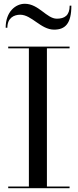

<svg xmlns="http://www.w3.org/2000/svg" viewBox="-20 -997 412 1017"><path d="M87 -919C148 -919 196 -840 266.5 -840C325.5 -840 358 -872 358 -967H349C349 -915 322 -898 281 -898C227 -898 185 -977 111.5 -977C62.5 -977 10 -935 10 -850H19C19 -902 54 -919 87 -919ZM23.5 -9V0H348.5V-9H228.5V-741H348.5V-750H23.5V-741H133V-9Z"/></svg>

Font: Bodoni* 24
Style: Regular
Weight: 400
Version: Version 2.3